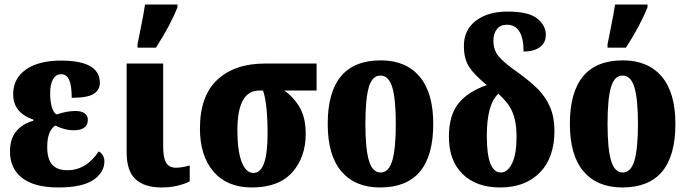

<svg xmlns="http://www.w3.org/2000/svg" viewBox="-20 -816 3030 846"><path d="M24 -148Q24 -205 52 -238Q80 -271 127 -284V-289Q38 -319 38 -401Q38 -470 94 -509.5Q150 -549 249 -549Q420 -549 420 -451Q420 -420 393 -402.5Q366 -385 296 -385Q296 -438 285 -463.5Q274 -489 249 -489Q226 -489 213.5 -466.5Q201 -444 201 -405Q201 -368 209 -342Q217 -316 231 -312Q274 -327 313 -327Q337 -327 352 -317.5Q367 -308 367 -288Q367 -265 351 -253.5Q335 -242 305 -242Q284 -242 262 -248Q240 -254 224 -263Q188 -240 188 -168Q188 -116 209.5 -91Q231 -66 277 -66Q360 -66 415 -149Q426 -143 433 -131.5Q440 -120 440 -105Q440 -56 391 -23Q342 10 237 10Q132 10 78 -31.5Q24 -73 24 -148Z M538 -145V-536H699V-170Q699 -121 712 -99Q725 -77 755 -77Q782 -77 816 -87V-17Q798 -7 765 1.5Q732 10 692 10Q617 10 577.5 -26Q538 -62 538 -145ZM586 -621 597 -676Q615 -765 619 -796H762V-784Q730 -703 667 -606H586Z M861 -250Q861 -393 937.5 -464.5Q1014 -536 1148 -536H1375V-417H1233Q1276 -386 1301.5 -341Q1327 -296 1327 -226Q1327 -123 1267.5 -56.5Q1208 10 1090 10Q981 10 921 -59.5Q861 -129 861 -250ZM1159 -226Q1159 -359 1139 -417H1122Q1026 -417 1026 -242Q1026 -153 1044.5 -103.5Q1063 -54 1097 -54Q1159 -54 1159 -226Z M1424 -270Q1424 -550 1658 -550Q1768 -550 1828.5 -479Q1889 -408 1889 -270Q1889 10 1655 10Q1545 10 1484.5 -60.5Q1424 -131 1424 -270ZM1724 -270Q1724 -379 1708.5 -431Q1693 -483 1656 -483Q1620 -483 1605 -431.5Q1590 -380 1590 -270Q1590 -161 1605.5 -108.5Q1621 -56 1657 -56Q1693 -56 1708.5 -108.5Q1724 -161 1724 -270Z M1958 -214Q1958 -307 1999.5 -359.5Q2041 -412 2125 -441Q2069 -487 2046.5 -522Q2024 -557 2024 -614Q2024 -684 2076.5 -724.5Q2129 -765 2217 -765Q2309 -765 2347 -734.5Q2385 -704 2385 -663Q2385 -627 2358.5 -608Q2332 -589 2287 -589Q2287 -707 2213 -707Q2185 -707 2169.5 -687.5Q2154 -668 2154 -637Q2154 -596 2177 -568Q2200 -540 2264 -495Q2317 -457 2351 -422.5Q2385 -388 2404 -343.5Q2423 -299 2423 -240Q2423 -121 2358.5 -55.5Q2294 10 2184 10Q2079 10 2018.5 -49Q1958 -108 1958 -214ZM2256 -212Q2256 -263 2246.5 -297Q2237 -331 2220.5 -354Q2204 -377 2176 -403Q2125 -357 2125 -217Q2125 -56 2187 -56Q2217 -56 2236.5 -96.5Q2256 -137 2256 -212Z M2491 -270Q2491 -550 2725 -550Q2835 -550 2895.5 -479Q2956 -408 2956 -270Q2956 10 2722 10Q2612 10 2551.5 -60.5Q2491 -131 2491 -270ZM2791 -270Q2791 -379 2775.5 -431Q2760 -483 2723 -483Q2687 -483 2672 -431.5Q2657 -380 2657 -270Q2657 -161 2672.5 -108.5Q2688 -56 2724 -56Q2760 -56 2775.5 -108.5Q2791 -161 2791 -270ZM2657 -621 2668 -676Q2686 -765 2690 -796H2833V-784Q2801 -703 2738 -606H2657Z"/></svg>

Font: Noto Serif CondBlack
Style: Regular
Weight: 900
Width: 3
Designer: Monotype Design Team
Foundry: Monotype Imaging Inc.
Version: Version 1.001